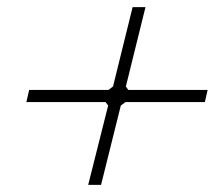

<svg xmlns="http://www.w3.org/2000/svg" viewBox="-20 -582 623 540"><path d="M564 -329.1 556.2 -294.9H333L319.8 -285.2L264.2 -62H228L284.2 -285.2L276.9 -294.9H54.2L62 -329.1H285.2L297.9 -338.9L353 -562H389.2L334 -338.9L340.8 -329.1Z"/></svg>

Font: Happy Times at the IKOB New Game Plus Edition
Style: Italic
Weight: 400
Italic angle: -16°
Designer: Lucas Le Bihan
Foundry: Lucas Le Bihan
Version: Version 1.000;PS 1.0;hotconv 1.0.88;makeotf.lib2.5.647800